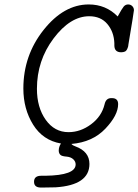

<svg xmlns="http://www.w3.org/2000/svg" viewBox="-20 -639 622 863"><path d="M85 -241Q85 -390 176 -504.5Q267 -619 379 -619Q456 -619 509 -565Q528 -600 536 -609.5Q544 -619 556 -619Q567 -619 574.5 -611.5Q582 -604 582 -593Q582 -587 557 -438Q557 -437 556.5 -433.5Q556 -430 555.5 -428.5Q555 -427 553.5 -423Q552 -419 551 -417Q550 -415 547.5 -412Q545 -409 542 -407.5Q539 -406 534.5 -405Q530 -404 525 -404Q494 -404 494 -435V-445Q492 -496 462.5 -531Q433 -566 381 -566Q296 -566 221 -466.5Q146 -367 146 -240Q146 -156 185.5 -100.5Q225 -45 288 -45Q342 -45 389.5 -80.5Q437 -116 450 -170Q456 -198 480 -198H483Q511 -198 511 -171Q511 -121 453.5 -60.5Q396 0 301 8Q307 15 319 19Q382 42 382 98Q382 193 230 203Q210 204 170 204H164Q133 204 133 178Q133 151 165 151H184Q320 149 320 100Q320 87 309.5 77Q299 67 280 65Q279 65 275 64.5Q271 64 267.5 63.5Q264 63 259.5 61.5Q255 60 252 57.5Q249 55 246.5 50Q244 45 244 38Q244 21 254 6Q173 -8 129 -78.5Q85 -149 85 -241Z"/></svg>

Font: CMU Typewriter Text
Style: LightOblique
Weight: 200
Italic angle: -9.46001°
Version: Version 0.7.0